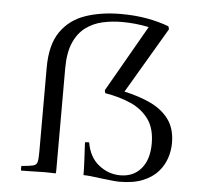

<svg xmlns="http://www.w3.org/2000/svg" viewBox="-52 -765 866 830"><g transform="rotate(5 381.5 -349.5)"><path d="M402 -364Q399 -372 399 -377L564 -665Q506 -677 447 -677Q404 -677 363.5 -668Q323 -659 290.5 -635Q258 -611 239 -567.5Q220 -524 220 -456V-28Q220 -21 220 -13.5Q220 -6 219 0Q212 0 199.5 -0.5Q187 -1 175 -1Q164 -1 144 -0.5Q124 0 103.5 0.5Q83 1 68 1Q67 -9 68 -19Q103 -22 118 -25.5Q133 -29 136.5 -42Q140 -55 140 -85V-452Q140 -552 179.5 -608.5Q219 -665 287 -688Q355 -711 440 -711Q502 -711 554 -701.5Q606 -692 648 -676Q651 -671 652 -663L484 -378Q549 -364 599.5 -340Q650 -316 679 -276Q708 -236 708 -174Q708 -142 697.5 -109.5Q687 -77 663 -49.5Q639 -22 598 -5Q557 12 496 12Q484 12 470 10.5Q456 9 420 5Q391 1 371.5 -1Q352 -3 339 -3Q339 -32 337 -68.5Q335 -105 333 -145Q339 -146 342.5 -146Q346 -146 351 -146Q362 -82 404 -49Q446 -16 497 -16Q554 -16 587.5 -55.5Q621 -95 621 -164Q621 -230 592 -270Q563 -310 513.5 -332Q464 -354 402 -364Z"/></g></svg>

Font: Castoro Titling
Style: Regular
Weight: 400
Version: Version 2.04